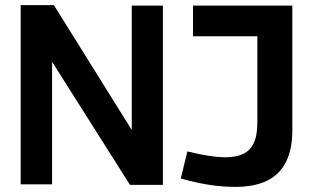

<svg xmlns="http://www.w3.org/2000/svg" viewBox="-20 -722 1217 752"><path d="M61 0V-702H191L496 -213V-700H618V2H489L184 -480V0ZM688 -23 714 -129Q742 -122 768 -117Q794 -112 818 -109Q842 -106 862 -106Q904 -106 932 -119Q960 -132 974 -162Q988 -192 988 -243V-580H736V-700H1125V-212Q1125 -139 1101 -89.5Q1077 -40 1027.5 -15Q978 10 900 10Q866 10 830 6Q794 2 758 -5.5Q722 -13 688 -23Z"/></svg>

Font: Georama ExtraCondensed Thin SemiBold
Style: Regular
Weight: 600
Version: Version 1.001